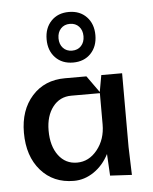

<svg xmlns="http://www.w3.org/2000/svg" viewBox="-45 -599 511 643"><g transform="rotate(-5 210.0 -277.5)"><path d="M150.5 -413.5Q128 -437 128 -475Q128 -513 150.5 -536.5Q173 -560 210 -560Q247 -560 269.5 -536.5Q292 -513 292 -475Q292 -437 269.5 -413.5Q247 -390 210 -390Q173 -390 150.5 -413.5ZM179.5 -507.5Q168 -495 168 -475Q168 -455 179.5 -442.5Q191 -430 210 -430Q229 -430 240.5 -442.5Q252 -455 252 -475Q252 -495 240.5 -507.5Q229 -520 210 -520Q191 -520 179.5 -507.5ZM25 -170Q25 -246 67 -293Q109 -340 178 -340H250L290 -284L300 -340H370V-92L373 2L300 -2L296 -75Q277 -38 245.5 -16.5Q214 5 178 5Q109 5 67 -43Q25 -91 25 -170ZM108 -170Q108 -118 131.5 -86.5Q155 -55 194 -55Q234 -55 262 -90Q290 -125 290 -175V-280H194Q155 -280 131.5 -249.5Q108 -219 108 -170Z"/></g></svg>

Font: Glametrix
Style: Bold
Weight: 700
Designer: gluk
Foundry: gluk
Version: Version 0.40